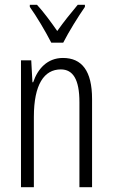

<svg xmlns="http://www.w3.org/2000/svg" viewBox="-20 -836 472 805"><path d="M195 -657H245C269 -704 307 -765 336 -807V-816H306C272 -775 250 -748 220 -706C193 -745 161 -788 135 -816H105V-807C133 -768 171 -704 195 -657ZM244 -593C178 -593 138 -547 119 -491H116L111 -583H68V-51H122V-346C122 -482 165 -545 235 -545C286 -545 313 -503 313 -408V-51H366V-421C366 -539 323 -593 244 -593Z"/></svg>

Font: Noto Sans Tamil UI ExtraCondensed Light
Style: Regular
Weight: 300
Width: 2
Designer: Jelle Bosma - Monotype Design Team
Foundry: Monotype Imaging Inc.
Version: Version 2.004